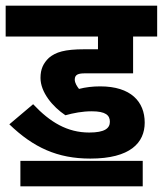

<svg xmlns="http://www.w3.org/2000/svg" viewBox="-20 -642 575 678"><path d="M304 -249C353 -249 368 -235 368 -212C368 -189 350 -174 295 -174C218 -174 157 -210 97 -274L13 -203C98 -121 183 -82 299 -82C440 -82 491 -138 491 -209C491 -283 442 -337 334 -337C307 -337 282 -334 259 -328C252 -337 244 -349 244 -361C244 -379 257 -383 280 -383H450V-513H535V-622H0V-513H326V-468H278C208 -468 177 -458 153 -438C133 -419 123 -398 123 -367C123 -316 166 -265 211 -235C240 -243 271 -249 304 -249ZM52 -74V16H484V-74Z"/></svg>

Font: Noto Sans Devanagari UI Condensed
Style: Bold
Weight: 700
Width: 3
Designer: Jelle Bosma - Monotype Design Team
Foundry: Monotype Imaging Inc.
Version: Version 2.004